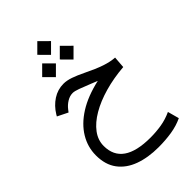

<svg xmlns="http://www.w3.org/2000/svg" viewBox="-311 -845 1279 1279"><g transform="rotate(-45 329.0 -205.5)"><path d="M246.1 -676.3 310.5 -740.7 375.5 -676.3 310.5 -611.3ZM330.1 -548.3 394.5 -612.8 459.5 -548.3 394.5 -483.4ZM164.1 -548.3 228.5 -612.8 293.5 -548.3 228.5 -483.4ZM408.2 -268.6Q398.9 -272.5 391.6 -275.4Q384.3 -278.3 363.8 -286.6Q314.5 -306.6 282.2 -318.4Q250 -330.1 232.9 -330.1Q205.1 -330.1 179 -314Q152.8 -297.9 134.8 -274.4L121.6 -257.3L47.9 -293.9L55.2 -306.6Q85.9 -356.9 132.1 -387Q178.2 -417 233.4 -417Q264.2 -417 301.3 -404.1Q338.4 -391.1 381.3 -370.1Q457 -333 507.3 -316.2Q557.6 -299.3 599.6 -296.9L593.3 -213.9Q495.6 -206.1 411.4 -182.1Q327.1 -158.2 263.7 -121.1Q200.2 -84 164.8 -36.6Q129.4 10.7 129.4 65.9Q129.4 247.1 389.6 247.1Q442.4 247.1 493.2 238.8Q543.9 230.5 592.3 208L614.3 288.6Q565.4 312 506.8 321.3Q448.2 330.6 382.8 330.6Q284.2 330.6 208.7 303Q133.3 275.4 90.8 218.5Q48.3 161.6 48.3 73.7Q48.3 -4.9 89.4 -73Q130.4 -141.1 210.4 -191.7Q290.5 -242.2 408.2 -268.6Z"/></g></svg>

Font: Vazir FD-WOL-UI
Style: Regular-FD-WOL-UI
Weight: 400
Designer: Saber Rastikerdar
Foundry: Saber Rastikerdar
Version: Version 30.1.0